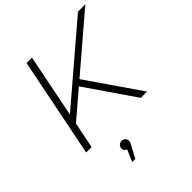

<svg xmlns="http://www.w3.org/2000/svg" viewBox="-256 -857 1275 1275"><g transform="rotate(-45 381.0 -219.5)"><path d="M70 0 210 -700H261L172 -255L693 -700H762L383 -376L642 0H583L346 -345L158 -184L121 0ZM241 261 277 178Q270 176 264 170Q254 161 254 148Q254 133 264 122.5Q274 112 290 112Q307 112 316.5 121.5Q326 131 326 144Q326 154 323 162.5Q320 171 312 183L270 261Z"/></g></svg>

Font: Montserrat Thin Light
Style: Italic
Weight: 300
Italic angle: -11.3°
Version: Version 9.000